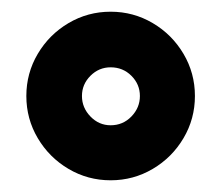

<svg xmlns="http://www.w3.org/2000/svg" viewBox="-20 -747 378 328"><path d="M25 -583Q25 -622 44.5 -655Q64 -688 97 -707.5Q130 -727 169 -727Q208 -727 241 -707.5Q274 -688 293.5 -655Q313 -622 313 -583Q313 -544 293.5 -511Q274 -478 241 -458.5Q208 -439 169 -439Q130 -439 97 -458.5Q64 -478 44.5 -511Q25 -544 25 -583ZM219 -583Q219 -603 204.5 -617.5Q190 -632 169 -632Q149 -632 134.5 -617.5Q120 -603 120 -583Q120 -563 134.5 -548Q149 -533 169 -533Q190 -533 204.5 -548Q219 -563 219 -583Z"/></svg>

Font: Prompt
Style: Bold
Weight: 700
Designer: Katatrad Team
Foundry: CadsonDemak
Version: Version 1.000